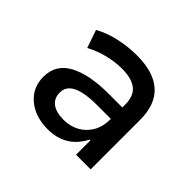

<svg xmlns="http://www.w3.org/2000/svg" viewBox="-92 -825 557 557"><g transform="rotate(45 186.5 -546.5)"><path d="M156 -379Q104 -379 71.5 -406.5Q39 -434 39 -478Q39 -529 84 -553Q129 -577 206 -577H269V-530H207Q173 -530 150.5 -524.5Q128 -519 116.5 -508Q105 -497 105 -479Q105 -456 121.5 -443.5Q138 -431 169 -431Q195 -431 216.5 -442.5Q238 -454 251 -476Q264 -498 264 -529V-589Q264 -624 244 -640Q224 -656 184 -656Q155 -656 125.5 -648.5Q96 -641 70 -627L51 -682Q79 -698 115.5 -706Q152 -714 187 -714Q256 -714 291 -682.5Q326 -651 326 -588V-385H266V-444H263Q245 -410 218 -394.5Q191 -379 156 -379Z"/></g></svg>

Font: Nunito Sans 6pt
Style: Regular
Weight: 400
Version: Version 3.101;gftools[0.9.27]